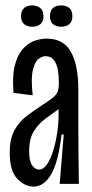

<svg xmlns="http://www.w3.org/2000/svg" viewBox="-20 -681 340 711"><path d="M104 10Q72 10 44 -19Q16 -48 16 -116Q16 -166 33 -197.5Q50 -229 76.5 -249.5Q103 -270 132 -289Q162 -308 176 -319.5Q190 -331 194 -343Q198 -355 198 -375Q198 -398 194.5 -420.5Q191 -443 180 -458Q169 -473 148 -473Q137 -473 123.5 -463.5Q110 -454 102 -423Q94 -392 101 -328L30 -337Q25 -398 34.5 -437Q44 -476 63 -498Q82 -520 105.5 -529Q129 -538 153 -538Q215 -538 242.5 -489Q270 -440 270 -350V-241Q270 -181 270.5 -120.5Q271 -60 272 0H201Q205 -46 208.5 -91.5Q212 -137 216 -183H208Q196 -81 169.5 -35.5Q143 10 104 10ZM124 -53Q141 -53 154.5 -73Q168 -93 177.5 -124.5Q187 -156 192 -191Q197 -226 197 -257V-277Q175 -261 149.5 -242.5Q124 -224 106 -196Q88 -168 88 -121Q88 -83 99.5 -68Q111 -53 124 -53ZM206 -582Q188 -582 176.5 -591.5Q165 -601 165 -621Q165 -642 176.5 -651.5Q188 -661 206 -661Q225 -661 236.5 -651.5Q248 -642 248 -621Q248 -601 236.5 -591.5Q225 -582 206 -582ZM99 -582Q81 -582 69.5 -591.5Q58 -601 58 -621Q58 -642 69.5 -651.5Q81 -661 99 -661Q117 -661 129 -651.5Q141 -642 141 -621Q141 -601 129.5 -591.5Q118 -582 99 -582Z"/></svg>

Font: Bricolage Grotesque 48pt Condensed Light
Style: Regular
Weight: 300
Width: 3
Designer: Mathieu Triay
Foundry: Atelier Triay
Version: Version 1.000; ttfautohint (v1.8.4.7-5d5b);gftools[0.9.32]